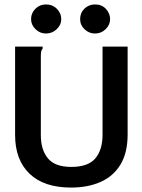

<svg xmlns="http://www.w3.org/2000/svg" viewBox="-20 -833 640 865"><path d="M300 12Q178 12 113 -50.5Q48 -113 48 -225V-623H172V-614Q167 -608 165.5 -601Q164 -594 164 -577V-224Q164 -158 196 -119.5Q228 -81 301 -81Q377 -81 409.5 -119.5Q442 -158 442 -227V-623H555V-228Q555 -145 523 -92Q491 -39 433.5 -13.5Q376 12 300 12ZM187 -682Q160 -682 140 -701.5Q120 -721 120 -747Q120 -774 139.5 -793.5Q159 -813 187 -813Q217 -813 236.5 -793Q256 -773 256 -747Q256 -721 235.5 -701.5Q215 -682 187 -682ZM408 -682Q381 -682 361 -701Q341 -720 341 -747Q341 -775 360.5 -794Q380 -813 408 -813Q439 -813 457.5 -792.5Q476 -772 476 -747Q476 -721 456 -701.5Q436 -682 408 -682Z"/></svg>

Font: Inconsolata Expanded Bold
Style: Regular
Weight: 700
Width: 7
Monospace: yes
Designer: Raph Levien, Cyreal, Brenton Simpson
Foundry: Raph Levien, Cyreal, Google
Version: Version 3.001; ttfautohint (v1.8.2.53-6de2)